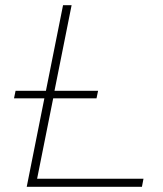

<svg xmlns="http://www.w3.org/2000/svg" viewBox="-20 -720 629 740"><path d="M83 0 151 -341H34L40 -370H157L223 -700H256L190 -370H358L352 -341H185L123 -31H533L527 0Z"/></svg>

Font: Montserrat ExtraLight
Style: Italic
Weight: 200
Italic angle: -11.3°
Designer: Julieta Ulanovsky
Foundry: Julieta Ulanovsky
Version: Version 9.000; ttfautohint (v1.8.4.7-5d5b)